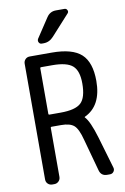

<svg xmlns="http://www.w3.org/2000/svg" viewBox="-103 -1019 705 1079"><g transform="rotate(-10 250.0 -480.0)"><path d="M294.9 -960H344.7Q354.5 -960 359.4 -950.2Q364.3 -940.4 357.4 -932.6L252.9 -817.4Q228.5 -790 195.3 -790H184.6Q173.8 -790 168.5 -799.8Q163.1 -809.6 168.9 -820.3L241.2 -929.7Q260.7 -960 294.9 -960ZM152.3 -655.3V-394.5Q152.3 -389.6 157.2 -389.6H221.7Q305.7 -389.6 337.9 -419.4Q370.1 -449.2 370.1 -530.3Q370.1 -602.5 337.4 -631.3Q304.7 -660.2 221.7 -660.2H157.2Q152.3 -660.2 152.3 -655.3ZM105.5 0Q90.8 0 80.6 -9.8Q70.3 -19.5 70.3 -35.2V-695.3Q70.3 -710 80.1 -720.2Q89.8 -730.5 105.5 -730.5H230.5Q348.6 -730.5 399.4 -683.6Q450.2 -636.7 450.2 -530.3Q450.2 -388.7 351.6 -342.8Q350.6 -342.8 350.6 -340.8V-339.8Q377.9 -312.5 407.2 -213.9L460 -34.2Q463.9 -21.5 456.1 -10.7Q448.2 0 434.6 0H418.9Q383.8 0 375 -34.2L325.2 -215.8Q308.6 -280.3 285.6 -300.3Q262.7 -320.3 211.9 -320.3H157.2Q152.3 -320.3 152.3 -315.4V-35.2Q152.3 -20.5 142.1 -10.3Q131.8 0 117.2 0Z"/></g></svg>

Font: Rounded-L Mgen+ 2m regular
Style: Regular
Weight: 400
Designer: [Source Han Sans]
Ryoko NISHIZUKA  (kana & ideographs); Paul D. Hunt (Latin, Greek & Cyrillic); Wenlong ZHANG  (bopomofo
Version: Version 1.059.20150602